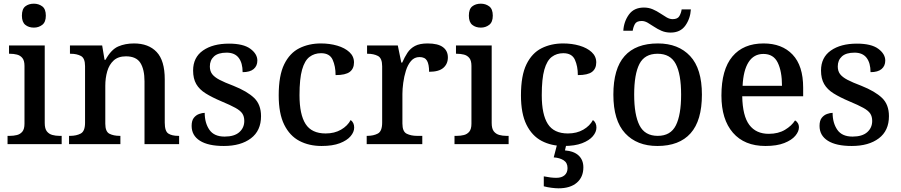

<svg xmlns="http://www.w3.org/2000/svg" viewBox="-20 -783 4892 1043"><path d="M164 -633Q136 -633 117.5 -648Q99 -663 99 -698Q99 -734 117.5 -748.5Q136 -763 164 -763Q190 -763 209.5 -748.5Q229 -734 229 -698Q229 -663 209.5 -648Q190 -633 164 -633ZM21 0V-45H34Q54 -45 72 -49.5Q90 -54 101.5 -68Q113 -82 113 -111V-425Q113 -454 101.5 -468Q90 -482 72 -486.5Q54 -491 34 -491H29V-536H223V-115Q223 -84 234.5 -69.5Q246 -55 264 -50Q282 -45 302 -45H315V0Z M355 0V-45H361Q395 -45 418.5 -57.5Q442 -70 442 -116V-424Q442 -467 419.5 -479Q397 -491 364 -491H360V-536H535L548 -458H553Q584 -514 622 -530.5Q660 -547 708 -547Q787 -547 831 -500.5Q875 -454 875 -352V-117Q875 -70 894.5 -57.5Q914 -45 948 -45H953V0H765V-341Q765 -406 742.5 -441.5Q720 -477 664 -477Q622 -477 597.5 -454.5Q573 -432 562.5 -395.5Q552 -359 552 -317V-111Q552 -68 574.5 -56.5Q597 -45 630 -45H634V0Z M1196 10Q1111 10 1066 -18.5Q1021 -47 1021 -99Q1021 -128 1033 -143Q1045 -158 1062 -164Q1079 -170 1092 -170Q1092 -115 1117.5 -78Q1143 -41 1200 -41Q1253 -41 1280 -65Q1307 -89 1307 -126Q1307 -150 1296.5 -166Q1286 -182 1259 -197Q1232 -212 1184 -232Q1132 -254 1097.5 -275.5Q1063 -297 1046 -326.5Q1029 -356 1029 -400Q1029 -471 1082.5 -508.5Q1136 -546 1224 -546Q1302 -546 1340 -518Q1378 -490 1378 -454Q1378 -425 1358 -408Q1338 -391 1298 -391Q1298 -441 1276.5 -469Q1255 -497 1211 -497Q1165 -497 1142.5 -476.5Q1120 -456 1120 -422Q1120 -397 1132.5 -380.5Q1145 -364 1172.5 -349.5Q1200 -335 1248 -317Q1323 -287 1360.5 -251Q1398 -215 1398 -152Q1398 -73 1343 -31.5Q1288 10 1196 10Z M1727 10Q1659 10 1606.5 -17.5Q1554 -45 1524 -105.5Q1494 -166 1494 -265Q1494 -373 1524 -434Q1554 -495 1606 -521Q1658 -547 1723 -547Q1771 -547 1812 -535Q1853 -523 1878 -500Q1903 -477 1903 -444Q1903 -410 1880 -392.5Q1857 -375 1803 -375Q1803 -423 1787 -458.5Q1771 -494 1724 -494Q1688 -494 1661.5 -474Q1635 -454 1621 -404.5Q1607 -355 1607 -266Q1607 -161 1640 -109.5Q1673 -58 1749 -58Q1797 -58 1832.5 -78.5Q1868 -99 1885 -131Q1904 -117 1904 -90Q1904 -66 1884.5 -43Q1865 -20 1826 -5Q1787 10 1727 10Z M1972 0V-45H1975Q2009 -45 2032.5 -57.5Q2056 -70 2056 -117V-423Q2056 -467 2033 -479Q2010 -491 1977 -491H1974V-536H2141L2160 -443H2165Q2178 -473 2193.5 -496.5Q2209 -520 2234.5 -533.5Q2260 -547 2303 -547Q2359 -547 2386 -527Q2413 -507 2413 -471Q2413 -436 2388.5 -414.5Q2364 -393 2311 -393Q2311 -434 2299.5 -453.5Q2288 -473 2259 -473Q2231 -473 2213 -452Q2195 -431 2185 -399Q2175 -367 2170.5 -333Q2166 -299 2166 -273V-112Q2166 -68 2189.5 -56.5Q2213 -45 2245 -45H2274V0Z M2592 -633Q2564 -633 2545.5 -648Q2527 -663 2527 -698Q2527 -734 2545.5 -748.5Q2564 -763 2592 -763Q2618 -763 2637.5 -748.5Q2657 -734 2657 -698Q2657 -663 2637.5 -648Q2618 -633 2592 -633ZM2449 0V-45H2462Q2482 -45 2500 -49.5Q2518 -54 2529.5 -68Q2541 -82 2541 -111V-425Q2541 -454 2529.5 -468Q2518 -482 2500 -486.5Q2482 -491 2462 -491H2457V-536H2651V-115Q2651 -84 2662.5 -69.5Q2674 -55 2692 -50Q2710 -45 2730 -45H2743V0Z M3043 10Q2975 10 2922.5 -17.5Q2870 -45 2840 -105.5Q2810 -166 2810 -265Q2810 -373 2840 -434Q2870 -495 2922 -521Q2974 -547 3039 -547Q3087 -547 3128 -535Q3169 -523 3194 -500Q3219 -477 3219 -444Q3219 -410 3196 -392.5Q3173 -375 3119 -375Q3119 -423 3103 -458.5Q3087 -494 3040 -494Q3004 -494 2977.5 -474Q2951 -454 2937 -404.5Q2923 -355 2923 -266Q2923 -161 2956 -109.5Q2989 -58 3065 -58Q3113 -58 3148.5 -78.5Q3184 -99 3201 -131Q3220 -117 3220 -90Q3220 -66 3200.5 -43Q3181 -20 3142 -5Q3103 10 3043 10ZM3014 240Q2998 240 2975 237Q2952 234 2934 229V175Q2973 183 3002 183Q3031 183 3047 169Q3063 155 3063 130Q3063 101 3041.5 87.5Q3020 74 2988 72L3009 -9H3059L3049 34Q3098 38 3123.5 62Q3149 86 3149 126Q3149 179 3113.5 209.5Q3078 240 3014 240Z M3551 10Q3440 10 3376 -59Q3312 -128 3312 -269Q3312 -410 3373 -478.5Q3434 -547 3554 -547Q3665 -547 3729 -478.5Q3793 -410 3793 -269Q3793 -128 3731.5 -59Q3670 10 3551 10ZM3553 -45Q3623 -45 3651.5 -102Q3680 -159 3680 -269Q3680 -380 3651 -435.5Q3622 -491 3552 -491Q3482 -491 3453.5 -435.5Q3425 -380 3425 -269Q3425 -159 3454 -102Q3483 -45 3553 -45ZM3623 -606Q3596 -606 3574 -615.5Q3552 -625 3533.5 -637.5Q3515 -650 3498.5 -659.5Q3482 -669 3466 -669Q3438 -669 3429 -652.5Q3420 -636 3417 -616H3366Q3369 -666 3396.5 -704Q3424 -742 3478 -742Q3504 -742 3526 -732.5Q3548 -723 3566.5 -710.5Q3585 -698 3601.5 -688.5Q3618 -679 3634 -679Q3661 -679 3670.5 -695.5Q3680 -712 3683 -732H3733Q3730 -682 3703 -644Q3676 -606 3623 -606Z M4138 10Q4024 10 3961.5 -62Q3899 -134 3899 -264Q3899 -405 3958.5 -476Q4018 -547 4128 -547Q4228 -547 4285.5 -486.5Q4343 -426 4343 -307V-260H4012Q4014 -153 4050.5 -104.5Q4087 -56 4156 -56Q4208 -56 4244.5 -78Q4281 -100 4299 -129Q4307 -125 4313.5 -115Q4320 -105 4320 -91Q4320 -69 4300.5 -45.5Q4281 -22 4240.5 -6Q4200 10 4138 10ZM4228 -317Q4228 -395 4205 -442.5Q4182 -490 4127 -490Q4075 -490 4046.5 -445.5Q4018 -401 4014 -317Z M4607 10Q4522 10 4477 -18.5Q4432 -47 4432 -99Q4432 -128 4444 -143Q4456 -158 4473 -164Q4490 -170 4503 -170Q4503 -115 4528.5 -78Q4554 -41 4611 -41Q4664 -41 4691 -65Q4718 -89 4718 -126Q4718 -150 4707.5 -166Q4697 -182 4670 -197Q4643 -212 4595 -232Q4543 -254 4508.5 -275.5Q4474 -297 4457 -326.5Q4440 -356 4440 -400Q4440 -471 4493.5 -508.5Q4547 -546 4635 -546Q4713 -546 4751 -518Q4789 -490 4789 -454Q4789 -425 4769 -408Q4749 -391 4709 -391Q4709 -441 4687.5 -469Q4666 -497 4622 -497Q4576 -497 4553.5 -476.5Q4531 -456 4531 -422Q4531 -397 4543.5 -380.5Q4556 -364 4583.5 -349.5Q4611 -335 4659 -317Q4734 -287 4771.5 -251Q4809 -215 4809 -152Q4809 -73 4754 -31.5Q4699 10 4607 10Z"/></svg>

Font: Noto Serif Bengali Medium
Style: Regular
Weight: 500
Designer: Juan Bruce, Universal Thirst, Indian Type Foundry and the Monotype Design Team.
Foundry: Monotype Imaging Inc.
Version: Version 2.003; ttfautohint (v1.8.4.7-5d5b)